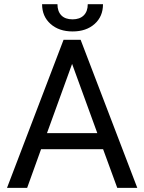

<svg xmlns="http://www.w3.org/2000/svg" viewBox="-20 -902 692 922"><path d="M13.7 0ZM475.1 -185.5H177.2L110.4 0H13.7L285.2 -710.9H367.2L639.2 0H543ZM205.6 -262.7H447.3L326.2 -595.2ZM474.6 -881.8Q474.6 -822.8 434.3 -786.9Q394 -751 328.6 -751Q263.2 -751 222.7 -787.1Q182.1 -823.2 182.1 -881.8H255.9Q255.9 -847.7 274.4 -828.4Q293 -809.1 328.6 -809.1Q362.8 -809.1 382.1 -828.1Q401.4 -847.2 401.4 -881.8Z"/></svg>

Font: Roboto-o
Style: o-Regular
Weight: 400
Designer: Google
Version: Version 2.134; 2016; ttfautohint (v1.6)